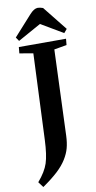

<svg xmlns="http://www.w3.org/2000/svg" viewBox="-123 -998 642 1278"><g transform="rotate(-10 198.5 -358.5)"><path d="M266.1 -941.9 397 -777.8 376 -752.9 227.1 -840.8 70.8 -753.9 53.2 -779.8 176.8 -917Q206.1 -949.2 231 -949.2Q245.1 -949.2 266.1 -941.9ZM125 -76.2 149.9 -655.8 58.1 -671.9 62 -713.9H380.9L377 -671.9L292 -657.2L270 -78.1Q268.1 -30.8 258.5 4.9Q249 40.5 225.8 77.9Q202.6 115.2 163.1 151.9Q123.5 188.5 61 231.9L33.2 194.8Q85.4 134.3 103 80.3Q120.6 26.4 125 -76.2Z"/></g></svg>

Font: Literata SemiBold
Style: Italic
Weight: 650
Italic angle: -2.39999°
Designer: Latin by Veronika Burian and Jose Scaglione. Greek by Irene Vlachou. Cyrillic by Vera Evstafieva
Foundry: TypeTogether
Version: Version 3.021